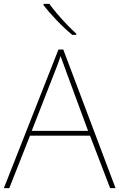

<svg xmlns="http://www.w3.org/2000/svg" viewBox="-20 -972 617 992"><path d="M549 0 445 -271H135L28 0H0L282 -716H307L577 0ZM325 -594Q319 -611 311 -632.5Q303 -654 293 -682Q286 -660 277 -636.5Q268 -613 260 -593L144 -296H435ZM235 -952Q250 -931 274 -902.5Q298 -874 325 -846Q352 -818 374 -798V-792H353Q313 -825 272 -868Q231 -911 205 -945V-952Z"/></svg>

Font: Noto Sans Khmer UI Thin
Style: Regular
Weight: 100
Designer: Danh Hong and the Monotype Design Team
Foundry: Monotype Imaging Inc.
Version: Version 2.002; ttfautohint (v1.8.4.7-5d5b)